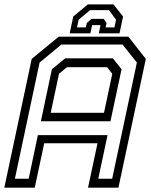

<svg xmlns="http://www.w3.org/2000/svg" viewBox="-37 -870 701 890"><path d="M-17 0 110 -597 235 -700H558L639 -597L512 0H371L415 -206H168L124 0ZM32 -41.5H96L138.5 -243.5H461.5L418.5 -41.5H483L597.5 -580L531 -663.5H247.5L146.5 -580ZM198 -347H445L483.5 -528L459.5 -558.5H273.5L236.5 -528ZM152.5 -308 203.5 -549 265 -599.5H486.5L526.5 -549L475 -308ZM489 -849.5 533.5 -793.5 517 -715.5H421L429 -753.5H390L382 -715.5H286L302.5 -793.5L370 -849.5ZM468 -823H380.5L327.5 -778.5L320 -743H361L365.5 -763.5L387 -782.5H443.5L457 -763.5L452.5 -743H493.5L501 -778.5Z"/></svg>

Font: Tourney
Style: Italic
Weight: 400
Italic angle: -12°
Version: Version 1.015